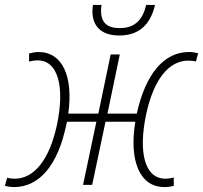

<svg xmlns="http://www.w3.org/2000/svg" viewBox="-31 -750 824 779"><path d="M453 -606C532 -606 579 -649 598 -730H562C549 -673 519 -636 455 -636C404 -636 379 -658 379 -706C379 -713 379 -720 381 -730H346C345 -721 344 -712 344 -705C344 -639 385 -606 453 -606ZM26 9C128 9 204 -79 238 -244C239 -248 240 -252 241 -256H360L306 0H343L397 -256H518C492 -97 536 9 636 9C650 9 663 7 674 4V-30C665 -27 651 -25 640 -25C557 -25 529 -130 562 -286C592 -426 653 -504 733 -504C743 -504 754 -503 764 -501L773 -534C761 -537 748 -539 736 -539C635 -539 560 -452 524 -289H405L455 -529H418L368 -289H246C267 -441 222 -539 125 -539C112 -539 99 -536 87 -533V-500C97 -503 110 -505 122 -505C204 -505 233 -399 200 -243C170 -103 108 -25 29 -25C18 -25 7 -26 -2 -29L-11 4C0 7 14 9 26 9Z"/></svg>

Font: Noto Sans SemiCondensed ExtraLight
Style: Italic
Weight: 200
Width: 4
Italic angle: -12°
Designer: Monotype Design Team
Foundry: Monotype Imaging Inc.
Version: Version 2.013